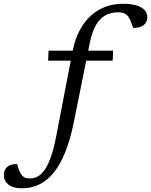

<svg xmlns="http://www.w3.org/2000/svg" viewBox="-188 -751 798 1014"><path d="M66 -430.5 68.5 -483.5H409.5L407 -430.5ZM201.5 -104Q183 -13 156.5 52.8Q130 118.5 95.5 160.8Q61 203 19.2 223.2Q-22.5 243.5 -71.5 243.5Q-119.5 243.5 -143.5 224Q-167.5 204.5 -167.5 173Q-167.5 146 -150.5 130.8Q-133.5 115.5 -98 115.5Q-92.5 134.5 -87 148.8Q-81.5 163 -73.5 173Q-65.5 183.5 -54.8 187.5Q-44 191.5 -29.5 191.5Q-8.5 191.5 11.2 181Q31 170.5 48.5 145.2Q66 120 81.2 76.5Q96.5 33 109 -32.5L195.5 -481.5Q210.5 -558 246.5 -614Q282.5 -670 337.2 -700.5Q392 -731 462.5 -731Q504.5 -731 533 -722.2Q561.5 -713.5 575.8 -697.8Q590 -682 590 -661Q590 -634.5 571.5 -619Q553 -603.5 515.5 -603.5Q507.5 -625.5 500.5 -642.8Q493.5 -660 484 -669.5Q474.5 -679 463.2 -682.5Q452 -686 435 -686Q396.5 -686 367 -669.2Q337.5 -652.5 317.8 -617Q298 -581.5 286.5 -526Z"/></svg>

Font: Newsreader 10pt
Style: Italic
Weight: 400
Italic angle: -17°
Version: Version 1.003